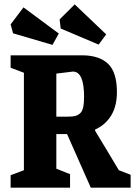

<svg xmlns="http://www.w3.org/2000/svg" viewBox="-20 -862 624 882"><path d="M433.1 -657.2 258.8 -731 253.9 -772.9 323.2 -841.8 467.8 -704.1ZM221.2 -655.8 40 -709 28.8 -750 87.9 -828.1 250 -708ZM28.8 0V-57.1L89.8 -80.1V-527.8L28.8 -550.8V-607.9H356Q436 -607.9 476.6 -568.8Q517.1 -529.8 517.1 -439Q517.1 -373.5 490 -330.3Q462.9 -287.1 417 -267.1V-261.2Q436.5 -230 478.3 -159.7Q520 -89.4 525.9 -80.1L580.1 -59.1V0H397L288.1 -246.1H238.8V-86.9L301.8 -62V0ZM238.8 -326.2H292Q312.5 -326.2 324.2 -328.9Q335.9 -331.5 346.7 -340.3Q357.4 -349.1 361.8 -367.9Q366.2 -386.7 366.2 -417Q366.2 -533.2 314.9 -533.2L238.8 -523.9Z"/></svg>

Font: Grenze
Style: Bold
Weight: 700
Designer: Renata Polastri
Foundry: Omnibus-Type
Version: Version 1.002;PS 001.002;hotconv 1.0.88;makeotf.lib2.5.64775